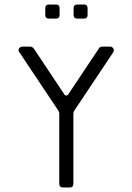

<svg xmlns="http://www.w3.org/2000/svg" viewBox="-20 -831 586 851"><path d="M197.3 -811H227.5Q244.1 -811 244.1 -794.4V-765.1Q244.1 -748.5 227.5 -748.5H197.3Q180.7 -748.5 180.7 -765.1V-794.4Q180.7 -811 197.3 -811ZM322.8 -811H351.6Q368.2 -811 368.2 -794.4V-765.1Q368.2 -748.5 351.6 -748.5H322.8Q306.2 -748.5 306.2 -765.1V-794.4Q306.2 -811 322.8 -811ZM281.2 -410.6 417 -614.3Q420.9 -624.5 435.5 -624.5H467.8Q474.1 -624.5 479.2 -619.9Q484.4 -615.2 484.4 -607.9Q484.4 -604 481.4 -598.6L309.1 -340.3Q305.2 -335 305.2 -326.7V-16.6Q305.2 0 288.6 0H259.3Q242.7 0 242.7 -16.6V-326.7Q242.7 -335 238.8 -340.3L66.4 -598.6Q62.5 -602.5 62 -607.9Q62 -615.2 67.4 -619.9Q72.8 -624.5 80.1 -624.5H111.8Q124 -624.5 130.9 -614.3L266.6 -410.6Q268.6 -407.7 273.9 -407.7Q279.3 -407.7 281.2 -410.6Z"/></svg>

Font: GOSTRUS
Style: type_B
Weight: 400
Designer: Юрий и Татьяна Кривогуз
Version: Version 02.00